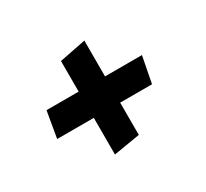

<svg xmlns="http://www.w3.org/2000/svg" viewBox="-84 -546 636 594"><g transform="rotate(-30 233.5 -249.5)"><path d="M401.9 -297.9H270V-425.8L175.8 -407.2V-297.9H61L44.9 -204.1H175.8V-73.2L270 -88.9V-204.1H383.8Z"/></g></svg>

Font: Comic Neue Angular
Style: Bold
Weight: 700
Designer: Craig Rozynski
Foundry: Craig Rozynski
Version: Version 2.003